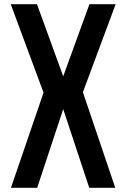

<svg xmlns="http://www.w3.org/2000/svg" viewBox="-20 -895 602 915"><path d="M281.2 -375 157.2 0H32.2L187.5 -453.6L31.2 -875H156.2L281.2 -531.2L406.2 -875H531.2L375 -455.6L529.3 0H405.3Z"/></svg>

Font: tigers
Style: Regular
Weight: 400
Designer: vernon adams
Foundry: vernon adams
Version: Version 1.2